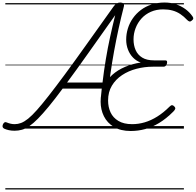

<svg xmlns="http://www.w3.org/2000/svg" viewBox="-42 -1016 1547 1517"><path d="M73 17Q48 17 28 12.5Q8 8 -8 1Q-18 -4 -21 -12Q-24 -20 -19 -33Q-13 -46 -5.5 -49.5Q2 -53 10 -49Q27 -42 42.5 -38.5Q58 -35 74 -35Q99 -35 124.5 -44.5Q150 -54 180.5 -78.5Q211 -103 250.5 -147.5Q290 -192 344 -261Q398 -330 470.5 -428Q543 -526 637.5 -659Q732 -792 855 -964Q868 -982 880 -989Q892 -996 909 -996Q925 -996 933 -988Q941 -980 936 -962Q914 -877 895 -789.5Q876 -702 859.5 -612Q843 -522 830 -429Q817 -336 807 -240Q805 -226 799.5 -219Q794 -212 778 -211Q763 -211 758 -216.5Q753 -222 754 -237Q756 -257 758 -276.5Q760 -296 762 -316H453Q391 -232 343 -174Q295 -116 258 -78.5Q221 -41 190.5 -20Q160 1 131.5 9Q103 17 73 17ZM488 -364H768Q779 -457 794 -547Q809 -637 828 -724Q847 -811 868 -896Q746 -724 653 -592.5Q560 -461 488 -364ZM991 19Q911 19 858 -13Q805 -45 779 -97.5Q753 -150 753 -213Q753 -280 777.5 -333Q802 -386 845 -424.5Q888 -463 946 -487.5Q1004 -512 1070 -522Q1034 -535 1008.5 -561.5Q983 -588 969 -624.5Q955 -661 955 -703Q955 -748 968.5 -791.5Q982 -835 1008 -872Q1034 -909 1071 -937Q1108 -965 1155.5 -980.5Q1203 -996 1258 -996Q1307 -996 1347.5 -982.5Q1388 -969 1421.5 -945Q1455 -921 1478 -888Q1485 -879 1485 -870.5Q1485 -862 1473 -853Q1463 -844 1454.5 -846.5Q1446 -849 1437 -858Q1411 -886 1382.5 -905Q1354 -924 1320.5 -933Q1287 -942 1247 -942Q1194 -942 1150.5 -923Q1107 -904 1076.5 -870.5Q1046 -837 1029.5 -794Q1013 -751 1013 -705Q1013 -658 1029.5 -620.5Q1046 -583 1081.5 -561Q1117 -539 1175 -539H1264Q1274 -539 1277 -533Q1280 -527 1277 -514Q1273 -500 1266 -494.5Q1259 -489 1251 -489H1165Q1100 -489 1036.5 -472.5Q973 -456 922.5 -422.5Q872 -389 842 -339Q812 -289 812 -222Q812 -170 831.5 -128Q851 -86 893.5 -60.5Q936 -35 1002 -35Q1052 -35 1101.5 -49.5Q1151 -64 1200.5 -95Q1250 -126 1297 -173Q1309 -185 1317.5 -185Q1326 -185 1335 -175Q1345 -165 1342.5 -156Q1340 -147 1327 -134Q1271 -78 1215.5 -44.5Q1160 -11 1104.5 4Q1049 19 991 19ZM0 471H1411V481H0ZM0 -20H1411V0H0ZM0 -505H1411V-500H0ZM0 -991H1411V-981H0Z"/></svg>

Font: Playwrite IE Guides
Style: Regular
Weight: 400
Designer: Veronika Burian, José Scaglione
Foundry: TypeTogether
Version: Version 1.003